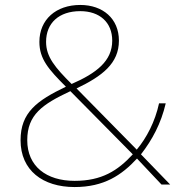

<svg xmlns="http://www.w3.org/2000/svg" viewBox="-20 -745 742 775"><path d="M304 -725C206 -725 139 -666 139 -576C139 -507 176 -465 246 -395C129 -339 63 -291 63 -179C63 -57 153 10 281 10C400 10 471 -38 533 -105L632 0H667L549 -122C594 -180 630 -246 649 -328H622C606 -254 572 -189 532 -141L289 -388C393 -438 460 -489 460 -581C460 -670 395 -725 304 -725ZM304 -700C382 -700 433 -655 433 -581C433 -499 370 -450 269 -406C203 -472 166 -515 166 -576C166 -652 218 -700 304 -700ZM264 -377 516 -122C455 -56 391 -15 281 -15C167 -15 90 -74 90 -179C90 -282 151 -324 264 -377Z"/></svg>

Font: Noto Sans Malayalam Thin
Style: Regular
Weight: 100
Designer: Jelle Bosma - Monotype Design Team
Foundry: Monotype Imaging Inc.
Version: Version 2.104